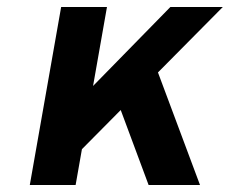

<svg xmlns="http://www.w3.org/2000/svg" viewBox="-20 -531 660 551"><path d="M186.5 -74 214 -250.5 469 -511H619.5ZM65.5 0 155.5 -511H287L197 0ZM406.5 0 308.5 -263.5 414.5 -373.5 554 0Z"/></svg>

Font: Overpass ExtraBold
Style: Italic
Weight: 800
Italic angle: -10°
Designer: Delve Withrington, Dave Bailey, Thomas Jockin
Foundry: Delve Fonts LLC
Version: Version 4.000